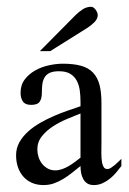

<svg xmlns="http://www.w3.org/2000/svg" viewBox="-20 -533 375 560"><path d="M334 -48.8Q327.1 -39.6 318.6 -29.5Q310.1 -19.5 300 -11.5Q290 -3.4 278.3 1.7Q266.6 6.8 253.9 6.8Q242.2 6.8 234.6 2Q227.1 -2.9 222.7 -11Q218.3 -19 216.6 -28.8Q214.8 -38.6 214.8 -48.8Q202.6 -39.1 190.4 -29.3Q178.2 -19.5 165 -11.5Q151.9 -3.4 137.7 1.7Q123.5 6.8 106.9 6.8Q87.9 6.8 73 0.2Q58.1 -6.3 47.9 -18.1Q37.6 -29.8 32.2 -45.7Q26.9 -61.5 26.9 -80.1Q26.9 -100.6 36.4 -117.7Q45.9 -134.8 61.5 -148.9Q77.1 -163.1 97.2 -174.6Q117.2 -186 138.2 -195.1Q159.2 -204.1 179.2 -210.9Q199.2 -217.8 214.8 -223.1V-236.8Q214.8 -253.9 212.6 -269.8Q210.4 -285.6 203.6 -298.1Q196.8 -310.5 184.6 -317.9Q172.4 -325.2 151.9 -325.2Q135.3 -325.2 125.2 -320.6Q115.2 -315.9 110.1 -307.4Q105 -298.8 103.5 -287.4Q102.1 -275.9 102.1 -262.2Q102.1 -245.6 95.7 -236.3Q89.4 -227.1 70.8 -227.1Q53.7 -227.1 46.9 -236.8Q40 -246.6 40 -262.2Q40 -285.2 52.2 -301.3Q64.5 -317.4 82.8 -327.6Q101.1 -337.9 122.6 -342.5Q144 -347.2 163.1 -347.2Q194.8 -347.2 216.6 -341.1Q238.3 -335 251.5 -321Q264.6 -307.1 270.3 -285.4Q275.9 -263.7 275.9 -231.9V-117.2Q275.9 -103 275.6 -87.4Q275.4 -71.8 277.8 -58.1Q279.3 -51.3 282.5 -45.7Q285.6 -40 293.9 -40Q298.3 -40 304 -43.7Q309.6 -47.4 315.4 -52.2Q321.3 -57.1 326.4 -62.3Q331.5 -67.4 334 -69.8ZM214.8 -202.1Q198.2 -195.3 176.3 -186.3Q154.3 -177.2 135 -164.8Q115.7 -152.3 102.3 -135.7Q88.9 -119.1 88.9 -97.2Q88.9 -86.4 92.3 -75.4Q95.7 -64.5 102.5 -55.7Q109.4 -46.9 119.1 -41.5Q128.9 -36.1 141.1 -36.1Q150.9 -36.1 160.9 -39.6Q170.9 -43 180.4 -48.6Q189.9 -54.2 198.7 -60.8Q207.5 -67.4 214.8 -73.2ZM265.1 -488.8Q265.1 -482.9 262.2 -477.5Q259.3 -472.2 254.6 -467.5Q250 -462.9 244.9 -459Q239.7 -455.1 235.4 -452.1L126.5 -383.8H96.2L200.2 -488.8Q209.5 -498 220.9 -505.6Q232.4 -513.2 246.1 -513.2Q249.5 -513.2 252.9 -510.7Q256.3 -508.3 259 -504.6Q261.7 -501 263.4 -496.6Q265.1 -492.2 265.1 -488.8Z"/></svg>

Font: Scheherazade Urdu
Style: Regular
Weight: 400
Designer: SIL International
Foundry: SIL International
Version: Version 1.005 (build 117/117)